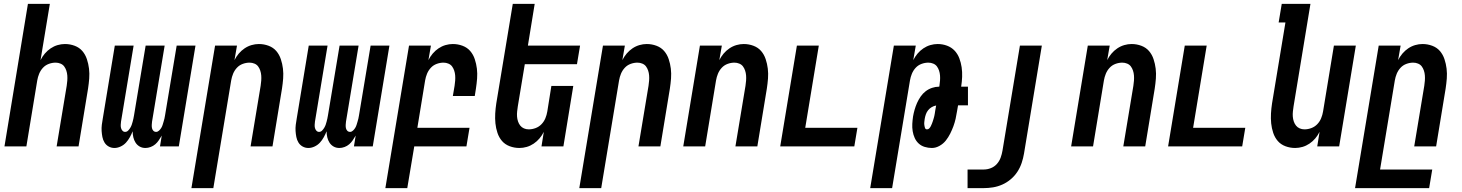

<svg xmlns="http://www.w3.org/2000/svg" viewBox="-20 -755 7540 990"><path d="M3 0 124 -735H237L189 -445Q198 -463 211 -478.5Q224 -494 241 -505.5Q258 -517 277 -522.5Q296 -528 315 -528Q341 -528 365 -519Q389 -510 404.5 -492Q420 -474 428 -450Q436 -426 439 -401Q442 -376 440 -350Q438 -324 434 -298L385 0H272L324 -313Q326 -326 327 -339.5Q328 -353 327 -366Q326 -379 322 -391Q318 -403 311 -412.5Q304 -422 292 -427Q280 -432 267 -432Q249 -432 231.5 -425.5Q214 -419 201.5 -405.5Q189 -392 182 -375Q175 -358 172 -340L116 0Z M570 8Q554 8 540.5 0.5Q527 -7 519 -20Q511 -33 508 -48.5Q505 -64 504 -79.5Q503 -95 505 -111.5Q507 -128 510 -144L572 -520H669L604 -128Q603 -120 602.5 -111.5Q602 -103 604 -95Q606 -87 611.5 -81Q617 -75 625 -75Q634 -75 640.5 -81.5Q647 -88 651.5 -95.5Q656 -103 659 -111Q662 -119 664 -127.5Q666 -136 668 -144Q670 -152 671 -160L731 -520H829L764 -128Q763 -120 762.5 -111.5Q762 -103 763.5 -95Q765 -87 770.5 -81Q776 -75 785 -75Q793 -75 800 -81.5Q807 -88 811.5 -95.5Q816 -103 818.5 -111Q821 -119 823.5 -127.5Q826 -136 828 -144Q830 -152 831 -160L891 -520H988L902 0H805L814 -56Q807 -44 799 -32Q791 -20 780.5 -11Q770 -2 756.5 3Q743 8 730 8Q713 8 700 0.5Q687 -7 679 -19.5Q671 -32 667.5 -47Q664 -62 664 -78Q658 -63 649.5 -47.5Q641 -32 629.5 -19.5Q618 -7 602 0.5Q586 8 570 8Z M967 215 1089 -520H1202L1189 -445Q1198 -463 1211 -478.5Q1224 -494 1241 -505.5Q1258 -517 1277 -522.5Q1296 -528 1315 -528Q1341 -528 1365 -519Q1389 -510 1404.5 -492Q1420 -474 1428 -450Q1436 -426 1439 -401Q1442 -376 1440 -350Q1438 -324 1434 -298L1385 0H1272L1324 -313Q1326 -326 1327 -339.5Q1328 -353 1327 -366Q1326 -379 1322 -391Q1318 -403 1311 -412.5Q1304 -422 1292 -427Q1280 -432 1267 -432Q1249 -432 1231.5 -425.5Q1214 -419 1201.5 -405.5Q1189 -392 1182 -375Q1175 -358 1172 -340L1080 215Z M1570 8Q1554 8 1540.5 0.5Q1527 -7 1519 -20Q1511 -33 1508 -48.5Q1505 -64 1504 -79.5Q1503 -95 1505 -111.5Q1507 -128 1510 -144L1572 -520H1669L1604 -128Q1603 -120 1602.5 -111.5Q1602 -103 1604 -95Q1606 -87 1611.5 -81Q1617 -75 1625 -75Q1634 -75 1640.5 -81.5Q1647 -88 1651.5 -95.5Q1656 -103 1659 -111Q1662 -119 1664 -127.5Q1666 -136 1668 -144Q1670 -152 1671 -160L1731 -520H1829L1764 -128Q1763 -120 1762.5 -111.5Q1762 -103 1763.5 -95Q1765 -87 1770.5 -81Q1776 -75 1785 -75Q1793 -75 1800 -81.5Q1807 -88 1811.5 -95.5Q1816 -103 1818.5 -111Q1821 -119 1823.5 -127.5Q1826 -136 1828 -144Q1830 -152 1831 -160L1891 -520H1988L1902 0H1805L1814 -56Q1807 -44 1799 -32Q1791 -20 1780.5 -11Q1770 -2 1756.5 3Q1743 8 1730 8Q1713 8 1700 0.5Q1687 -7 1679 -19.5Q1671 -32 1667.5 -47Q1664 -62 1664 -78Q1658 -63 1649.5 -47.5Q1641 -32 1629.5 -19.5Q1618 -7 1602 0.5Q1586 8 1570 8Z M1967 215 2089 -520H2202L2189 -445Q2198 -463 2211 -478.5Q2224 -494 2241 -505.5Q2258 -517 2277 -522.5Q2296 -528 2315 -528Q2341 -528 2365 -519Q2389 -510 2404.5 -492Q2420 -474 2428 -450Q2436 -426 2439 -401Q2442 -376 2440 -350Q2438 -324 2434 -298L2428 -260H2315L2324 -313Q2326 -326 2327 -339.5Q2328 -353 2327 -366Q2326 -379 2322 -391Q2318 -403 2311 -412.5Q2304 -422 2292 -427Q2280 -432 2267 -432Q2249 -432 2231.5 -425.5Q2214 -419 2201.5 -405.5Q2189 -392 2182 -375Q2175 -358 2172 -340L2132 -96H2401L2385 0H2116L2080 215Z M2658 8Q2632 8 2608 -1Q2584 -10 2568.5 -28Q2553 -46 2545 -70Q2537 -94 2534.5 -119Q2532 -144 2533.5 -170Q2535 -196 2539 -222L2624 -735H2737L2702 -520H2971L2955 -424H2686L2650 -207Q2648 -194 2646.5 -180.5Q2645 -167 2646 -154Q2647 -141 2651 -129Q2655 -117 2662.5 -107.5Q2670 -98 2681.5 -93Q2693 -88 2706 -88Q2724 -88 2741.5 -94.5Q2759 -101 2772 -114.5Q2785 -128 2792 -145Q2799 -162 2802 -180L2823 -312H2936L2885 0H2772L2784 -75Q2775 -57 2762 -41.5Q2749 -26 2732 -14.5Q2715 -3 2696 2.5Q2677 8 2658 8Z M2967 215 3089 -520H3202L3189 -445Q3198 -463 3211 -478.5Q3224 -494 3241 -505.5Q3258 -517 3277 -522.5Q3296 -528 3315 -528Q3341 -528 3365 -519Q3389 -510 3404.5 -492Q3420 -474 3428 -450Q3436 -426 3439 -401Q3442 -376 3440 -350Q3438 -324 3434 -298L3385 0H3272L3324 -313Q3326 -326 3327 -339.5Q3328 -353 3327 -366Q3326 -379 3322 -391Q3318 -403 3311 -412.5Q3304 -422 3292 -427Q3280 -432 3267 -432Q3249 -432 3231.5 -425.5Q3214 -419 3201.5 -405.5Q3189 -392 3182 -375Q3175 -358 3172 -340L3080 215Z M3503 0 3589 -520H3702L3689 -445Q3698 -463 3711 -478.5Q3724 -494 3741 -505.5Q3758 -517 3777 -522.5Q3796 -528 3815 -528Q3841 -528 3865 -519Q3889 -510 3904.5 -492Q3920 -474 3928 -450Q3936 -426 3939 -401Q3942 -376 3940 -350Q3938 -324 3934 -298L3885 0H3772L3824 -313Q3826 -326 3827 -339.5Q3828 -353 3827 -366Q3826 -379 3822 -391Q3818 -403 3811 -412.5Q3804 -422 3792 -427Q3780 -432 3767 -432Q3749 -432 3731.5 -425.5Q3714 -419 3701.5 -405.5Q3689 -392 3682 -375Q3675 -358 3672 -340L3616 0Z M4003 0 4089 -520H4202L4132 -96H4401L4385 0Z M4467 215 4589 -520H4702L4689 -445Q4698 -463 4711 -478.5Q4724 -494 4741 -505.5Q4758 -517 4777 -522.5Q4796 -528 4815 -528Q4840 -528 4863 -519.5Q4886 -511 4902 -494Q4918 -477 4926.5 -454.5Q4935 -432 4938.5 -408Q4942 -384 4941 -358.5Q4940 -333 4936 -308H4971V-212H4920L4915 -183Q4912 -163 4907.5 -143Q4903 -123 4896 -104Q4889 -85 4879.5 -66Q4870 -47 4857 -30.5Q4844 -14 4824.5 -3Q4805 8 4785 8Q4766 8 4748 2.5Q4730 -3 4717 -15Q4704 -27 4696.5 -43.5Q4689 -60 4686 -78.5Q4683 -97 4684 -116Q4685 -135 4688 -155Q4691 -172 4696 -189.5Q4701 -207 4708.5 -224Q4716 -241 4727 -257Q4738 -273 4753 -284.5Q4768 -296 4786 -302Q4804 -308 4821 -308H4823L4824 -313Q4826 -326 4827 -339.5Q4828 -353 4827 -366Q4826 -379 4822 -391Q4818 -403 4811 -412.5Q4804 -422 4792 -427Q4780 -432 4767 -432Q4749 -432 4731.5 -425.5Q4714 -419 4701.5 -405.5Q4689 -392 4682 -375Q4675 -358 4672 -340L4580 215ZM4760 -88Q4767 -88 4772 -93.5Q4777 -99 4780 -105.5Q4783 -112 4785.5 -118Q4788 -124 4790 -130.5Q4792 -137 4794 -143.5Q4796 -150 4797.5 -156.5Q4799 -163 4800 -169.5Q4801 -176 4802 -183L4807 -211Q4795 -209 4784 -202.5Q4773 -196 4765.5 -186.5Q4758 -177 4754 -165.5Q4750 -154 4748 -142Q4747 -134 4746 -126.5Q4745 -119 4746 -111Q4747 -103 4749.5 -95.5Q4752 -88 4760 -88Z M4969 215V119H5053Q5071 119 5089 112Q5107 105 5120 90.5Q5133 76 5139.5 58Q5146 40 5149 22L5239 -520H5352L5260 37Q5256 61 5248 85Q5240 109 5226 130.5Q5212 152 5192 169Q5172 186 5148.5 196.5Q5125 207 5100.5 211Q5076 215 5052 215Z M5503 0 5589 -520H5702L5689 -445Q5698 -463 5711 -478.5Q5724 -494 5741 -505.5Q5758 -517 5777 -522.5Q5796 -528 5815 -528Q5841 -528 5865 -519Q5889 -510 5904.5 -492Q5920 -474 5928 -450Q5936 -426 5939 -401Q5942 -376 5940 -350Q5938 -324 5934 -298L5885 0H5772L5824 -313Q5826 -326 5827 -339.5Q5828 -353 5827 -366Q5826 -379 5822 -391Q5818 -403 5811 -412.5Q5804 -422 5792 -427Q5780 -432 5767 -432Q5749 -432 5731.5 -425.5Q5714 -419 5701.5 -405.5Q5689 -392 5682 -375Q5675 -358 5672 -340L5616 0Z M6003 0 6089 -520H6202L6132 -96H6401L6385 0Z M6658 8Q6632 8 6608 -1Q6584 -10 6568.5 -28Q6553 -46 6545 -70Q6537 -94 6534.5 -119Q6532 -144 6533.5 -170Q6535 -196 6539 -222L6608 -639H6573L6589 -735H6737L6650 -207Q6648 -194 6646.5 -180.5Q6645 -167 6646 -154Q6647 -141 6651 -129Q6655 -117 6662.5 -107.5Q6670 -98 6681.5 -93Q6693 -88 6706 -88Q6724 -88 6741.5 -94.5Q6759 -101 6772 -114.5Q6785 -128 6792 -145Q6799 -162 6802 -180L6858 -520H6971L6885 0H6772L6784 -75Q6775 -57 6762 -41.5Q6749 -26 6732 -14.5Q6715 -3 6696 2.5Q6677 8 6658 8Z M6967 215 7089 -520H7202L7189 -445Q7198 -463 7211 -478.5Q7224 -494 7241 -505.5Q7258 -517 7277 -522.5Q7296 -528 7315 -528Q7341 -528 7365 -519Q7389 -510 7404.5 -492Q7420 -474 7428 -450Q7436 -426 7439 -401Q7442 -376 7440 -350Q7438 -324 7434 -298L7385 0H7272L7324 -313Q7326 -326 7327 -339.5Q7328 -353 7327 -366Q7326 -379 7322 -391Q7318 -403 7311 -412.5Q7304 -422 7292 -427Q7280 -432 7267 -432Q7249 -432 7231.5 -425.5Q7214 -419 7201.5 -405.5Q7189 -392 7182 -375Q7175 -358 7172 -340L7096 119H7365L7349 215Z"/></svg>

Font: Iosevka Term Curly Oblique
Style: Bold
Weight: 700
Italic angle: -9°
Designer: Belleve Invis
Foundry: Belleve Invis
Version: Version 32.3.0